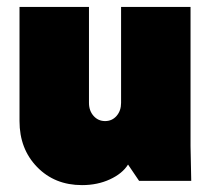

<svg xmlns="http://www.w3.org/2000/svg" viewBox="-20 -520 608 552"><path d="M215.8 12.2Q137.2 12.2 86.7 -39.8Q36.1 -91.8 36.1 -171.9V-500H235.8V-224.1Q235.8 -201.7 249 -186.8Q262.2 -171.9 282.2 -171.9Q302.2 -171.9 315.2 -186.8Q328.1 -201.7 328.1 -224.1V-500H527.8V-100.1L529.8 0H379.9L348.1 -46.9Q332 -21 296.1 -4.4Q260.3 12.2 215.8 12.2Z"/></svg>

Font: Apfel Grotezk Satt
Style: Regular
Weight: 900
Designer: Luigi Gorlero
Foundry: © 2023, Luigi Gorlero & Collletttivo
Version: Version 2.000;Glyphs 3.2 (3217)